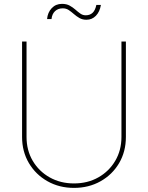

<svg xmlns="http://www.w3.org/2000/svg" viewBox="-20 -937 746 968"><path d="M353 10.3Q278.8 10.3 219.5 -23.2Q160.2 -56.6 125.7 -114.7Q91.3 -172.9 91.3 -246.6V-727.5H113.8V-246.6Q113.8 -179.2 145 -126.2Q176.3 -73.2 230.5 -42.7Q284.7 -12.2 353 -12.2Q421.9 -12.2 475.8 -42.7Q529.8 -73.2 561 -126.2Q592.3 -179.2 592.3 -246.6V-727.5H614.7V-246.6Q614.7 -172.9 580.6 -114.7Q546.4 -56.6 487.1 -23.2Q427.7 10.3 353 10.3ZM416 -837.4Q395.5 -837.4 380.4 -846.2Q365.2 -855 352.5 -866.2Q339.8 -877.4 326.7 -886.2Q313.5 -895 296.4 -895Q272.5 -895 257.3 -880.6Q242.2 -866.2 239.7 -840.8H217.3Q220.2 -874 240.7 -895.8Q261.2 -917.5 292.5 -917.5Q315.4 -917.5 331.3 -908.7Q347.2 -899.9 359.9 -888.7Q372.6 -877.4 384.8 -868.7Q397 -859.9 412.1 -859.9Q433.1 -859.9 446.5 -872.1Q460 -884.3 465.8 -912.1H488.8Q482.9 -877.4 463.4 -857.4Q443.8 -837.4 416 -837.4Z"/></svg>

Font: Inter 18pt Thin
Style: Regular
Weight: 250
Designer: Rasmus Andersson
Foundry: rsms
Version: Version 4.001;git-66647c0bb